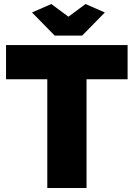

<svg xmlns="http://www.w3.org/2000/svg" viewBox="-20 -934 664 954"><path d="M614 -540H410V0H215V-540H10V-710H614ZM235 -914 320 -851 405 -914 501 -872 388 -757H252L139 -872Z"/></svg>

Font: Raleway Black
Style: Regular
Weight: 900
Designer: Matt McInerney, Pablo Impallari, Rodrigo Fuenzalida
Foundry: Matt McInerney, Pablo Impallari, Rodrigo Fuenzalida
Version: Version 4.026